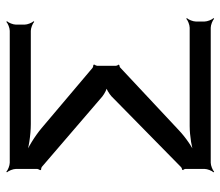

<svg xmlns="http://www.w3.org/2000/svg" viewBox="-66 -634 711 620"><g transform="rotate(-90 290.0 -324.5)"><path d="M500 -649H74C65 -649 50 -655 45 -660L43 -658C48 -653 54 -638 54 -629V-560C54 -558 51 -552 50 -551L51 -548C53 -548 59 -547 61 -545L288 -350C297 -343 313 -334 321 -335V-339C313 -338 297 -328 289 -321L60 -96C58 -94 53 -92 52 -93L50 -89C52 -89 54 -84 54 -82V-20C54 -11 48 4 43 9L45 11C50 6 65 0 74 0H510C519 0 534 6 539 11L541 9C536 4 530 -11 530 -20V-48C530 -57 536 -72 541 -77L539 -79C534 -74 519 -68 510 -68H193C161 -68 119 -61 98 -53L99 -49C121 -57 156 -81 179 -103L381 -292C382 -294 388 -295 389 -295L391 -298C389 -299 387 -304 387 -307V-367C387 -369 390 -375 391 -376L390 -379C388 -379 382 -380 380 -382L186 -546C160 -568 121 -592 96 -601L95 -597C119 -588 164 -581 199 -581H500C509 -581 524 -575 529 -570L531 -572C526 -577 520 -592 520 -601V-629C520 -638 526 -653 531 -658L529 -660C524 -655 509 -649 500 -649Z"/></g></svg>

Font: Gamestation Storm
Style: Regular
Weight: 400
Designer: Jonas Hecksher
Foundry: Jonas Hecksher, Playtypeª, e-types AS
Version: Version 1.003